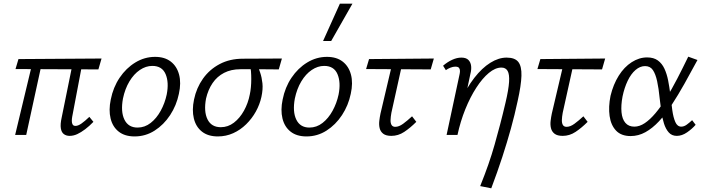

<svg xmlns="http://www.w3.org/2000/svg" viewBox="-20 -731 3821 1040"><path d="M357 5Q339 5 326 -4.5Q313 -14 309.5 -36Q306 -58 314 -94L378 -409H430L371 -98Q369 -87 369 -75.5Q369 -64 373.5 -56.5Q378 -49 389 -49Q403 -49 421.5 -62Q440 -75 464 -98L486 -71Q464 -48 441.5 -31Q419 -14 398.5 -4.5Q378 5 357 5ZM62 0 160 -409H211L122 0ZM513 -355 64 -357 80 -411 530 -414Z M709 8Q656 8 623 -18Q590 -44 579 -89.5Q568 -135 580 -192Q593 -258 628 -310Q663 -362 713 -392.5Q763 -423 820 -423Q872 -423 905 -397.5Q938 -372 950 -327Q962 -282 949 -223Q936 -160 901.5 -107.5Q867 -55 817.5 -23.5Q768 8 709 8ZM725 -40Q764 -40 796 -65Q828 -90 850.5 -131Q873 -172 883 -219Q896 -285 877 -329.5Q858 -374 805 -374Q770 -374 737.5 -352Q705 -330 681 -290Q657 -250 646 -197Q633 -126 654 -83Q675 -40 725 -40Z M1160 8Q1107 8 1074 -18Q1041 -44 1030 -89.5Q1019 -135 1031 -192Q1044 -255 1079.5 -305Q1115 -355 1170 -384Q1225 -413 1296 -413L1507 -414L1490 -355Q1429 -356 1376 -356Q1323 -356 1282 -356Q1232 -356 1194 -336.5Q1156 -317 1131.5 -281Q1107 -245 1096 -197Q1083 -127 1104 -84.5Q1125 -42 1176 -42Q1215 -42 1247 -66.5Q1279 -91 1301.5 -131.5Q1324 -172 1333 -219Q1337 -237 1339 -258.5Q1341 -280 1341 -302.5Q1341 -325 1339.5 -344Q1338 -363 1334 -374L1373 -384Q1381 -362 1389.5 -337Q1398 -312 1401.5 -280Q1405 -248 1396 -206Q1387 -165 1366 -127Q1345 -89 1313.5 -58Q1282 -27 1243 -9.5Q1204 8 1160 8Z M1640 8Q1587 8 1554 -18Q1521 -44 1510 -89.5Q1499 -135 1511 -192Q1524 -258 1559 -310Q1594 -362 1644 -392.5Q1694 -423 1751 -423Q1803 -423 1836 -397.5Q1869 -372 1881 -327Q1893 -282 1880 -223Q1867 -160 1832.5 -107.5Q1798 -55 1748.5 -23.5Q1699 8 1640 8ZM1656 -40Q1695 -40 1727 -65Q1759 -90 1781.5 -131Q1804 -172 1814 -219Q1827 -285 1808 -329.5Q1789 -374 1736 -374Q1701 -374 1668.5 -352Q1636 -330 1612 -290Q1588 -250 1577 -197Q1564 -126 1585 -83Q1606 -40 1656 -40ZM1730 -509 1821 -711H1889L1774 -509Z M2100 5Q2071 5 2056 -6.5Q2041 -18 2036.5 -36.5Q2032 -55 2034.5 -76Q2037 -97 2041 -116L2110 -409H2164L2100 -120Q2096 -98 2095.5 -81Q2095 -64 2101 -54Q2107 -44 2121 -44Q2141 -44 2163.5 -60.5Q2186 -77 2212 -101L2235 -71Q2202 -38 2169.5 -16.5Q2137 5 2100 5ZM1963 -357 1979 -411 2330 -414 2313 -355Z M2581 277Q2606 215 2625 160.5Q2644 106 2659 53Q2674 0 2688.5 -55Q2703 -110 2718 -174Q2735 -246 2737.5 -287.5Q2740 -329 2729.5 -347Q2719 -365 2696 -365Q2663 -365 2628 -336Q2593 -307 2560 -256Q2527 -205 2500.5 -139.5Q2474 -74 2458 0H2413Q2437 -99 2472 -177Q2507 -255 2549 -309Q2591 -363 2636 -391Q2681 -419 2724 -419Q2769 -419 2787.5 -395.5Q2806 -372 2804.5 -320.5Q2803 -269 2784 -184Q2768 -109 2747.5 -35Q2727 39 2701 119Q2675 199 2641 289ZM2399 0 2469 -327Q2471 -335 2471.5 -345Q2472 -355 2467 -362.5Q2462 -370 2446 -370Q2434 -370 2420 -364.5Q2406 -359 2395 -351L2380 -375Q2403 -395 2429 -407Q2455 -419 2479 -419Q2505 -419 2517.5 -406Q2530 -393 2532 -373Q2534 -353 2528 -331L2458 0Z M3028 5Q2999 5 2984 -6.5Q2969 -18 2964.5 -36.5Q2960 -55 2962.5 -76Q2965 -97 2969 -116L3038 -409H3092L3028 -120Q3024 -98 3023.5 -81Q3023 -64 3029 -54Q3035 -44 3049 -44Q3069 -44 3091.5 -60.5Q3114 -77 3140 -101L3163 -71Q3130 -38 3097.5 -16.5Q3065 5 3028 5ZM2891 -357 2907 -411 3258 -414 3241 -355Z M3396 6Q3345 6 3317 -23.5Q3289 -53 3282 -102.5Q3275 -152 3287 -212Q3302 -274 3331.5 -321Q3361 -368 3401.5 -394Q3442 -420 3485 -420Q3521 -420 3543.5 -403.5Q3566 -387 3579 -359Q3592 -331 3599 -295.5Q3606 -260 3611 -220Q3616 -175 3621.5 -135Q3627 -95 3638 -70Q3649 -45 3670 -45Q3685 -45 3699.5 -55.5Q3714 -66 3729 -80L3748 -55Q3729 -33 3701.5 -14Q3674 5 3646 5Q3619 5 3602.5 -13.5Q3586 -32 3576.5 -62Q3567 -92 3562 -128Q3557 -164 3553 -200Q3548 -252 3539.5 -291Q3531 -330 3516.5 -351.5Q3502 -373 3474 -373Q3447 -373 3422.5 -352Q3398 -331 3380 -293.5Q3362 -256 3352 -208Q3343 -160 3346.5 -123Q3350 -86 3367.5 -65.5Q3385 -45 3416 -45Q3444 -45 3472.5 -64Q3501 -83 3530.5 -118Q3560 -153 3589.5 -200.5Q3619 -248 3648.5 -305Q3678 -362 3708 -424L3758 -406Q3722 -339 3687.5 -277.5Q3653 -216 3619 -164Q3585 -112 3549.5 -74Q3514 -36 3476 -15Q3438 6 3396 6Z"/></svg>

Font: Ysabeau Office
Style: Italic
Weight: 400
Italic angle: -12°
Designer: Christian Thalmann (Catharsis Fonts)
Version: Version 2.001;gftools[0.9.30]; featfreeze: tnum,lnum,ss02